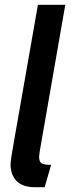

<svg xmlns="http://www.w3.org/2000/svg" viewBox="-20 -770 295 800"><path d="M24 -85Q24 -102 37 -174L138 -750H252L150 -165Q143 -127 143 -117Q143 -95 154 -89Q165 -83 193 -83L166 10H125Q74 10 49 -16Q24 -42 24 -85Z"/></svg>

Font: Cabin SemiBold
Style: Italic
Weight: 600
Italic angle: -7°
Designer: Pablo Impallari
Foundry: Pablo Impallari. http://www.impallari.com Igino Marini. http://www.ikern.com
Version: Version 2.200